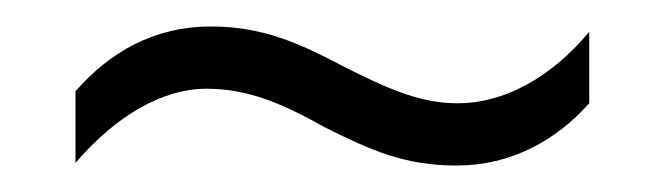

<svg xmlns="http://www.w3.org/2000/svg" viewBox="-20 -426 501 145"><path d="M225 -330C261 -312 286 -301 325 -301C366 -301 400 -320 425 -348V-402C396 -367 360 -348 326 -348C298 -348 275 -358 241 -375C205 -394 178 -406 139 -406C97 -406 63 -387 37 -357V-303C68 -339 103 -359 136 -359C167 -359 193 -348 225 -330Z"/></svg>

Font: Noto Sans Thai Looped Condensed Light
Style: Regular
Weight: 300
Width: 3
Designer: Sasikarn Vongin, Ben Mitchell
Foundry: The Fontpad Ltd
Version: Version 1.001